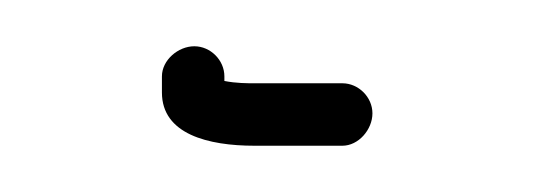

<svg xmlns="http://www.w3.org/2000/svg" viewBox="-20 -81 231 83"><path d="M50 -48V-41C50 -23 70 -18 90 -18H128C135 -18 141 -25 141 -32C141 -39 135 -45 128 -45H90C87 -45 82 -45 77 -46V-48C77 -55 71 -61 64 -61C57 -61 50 -55 50 -48Z"/></svg>

Font: Electronic
Style: Lt
Weight: 300
Version: Version 1.011